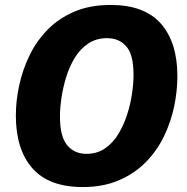

<svg xmlns="http://www.w3.org/2000/svg" viewBox="-20 -741 753 775"><path d="M314 14Q177 14 110.5 -62Q44 -138 44 -275Q44 -334 57.5 -396.5Q71 -459 99 -517Q127 -575 172 -621Q217 -667 280 -694Q343 -721 427 -721Q563 -721 629.5 -645.5Q696 -570 696 -433Q696 -374 683 -311.5Q670 -249 642 -191Q614 -133 569 -87Q524 -41 460.5 -13.5Q397 14 314 14ZM329 -120Q372 -120 404 -142Q436 -164 458 -200.5Q480 -237 493.5 -279.5Q507 -322 513 -364Q519 -406 519 -439Q519 -520 490 -553.5Q461 -587 412 -587Q369 -587 336.5 -565.5Q304 -544 282 -508Q260 -472 247 -429.5Q234 -387 228 -345.5Q222 -304 222 -271Q222 -190 251 -155Q280 -120 329 -120Z"/></svg>

Font: Bitter ExtraBold
Style: Italic
Weight: 800
Italic angle: -9°
Designer: Sol Matas, and Bitter project Authors
Foundry: Sol Matas
Version: Version 2.001